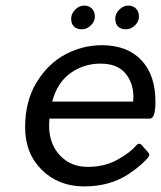

<svg xmlns="http://www.w3.org/2000/svg" viewBox="-20 -661 578 688"><path d="M281.5 -641Q299 -641 309.5 -630Q320 -619 320 -601.5Q320 -584 305.5 -570Q291 -556 273 -556Q255 -556 245 -566Q235 -576 235 -594Q235 -612 249.5 -626.5Q264 -641 281.5 -641ZM439.5 -641Q457 -641 467.5 -630Q478 -619 478 -601.5Q478 -584 463.5 -570Q449 -556 431 -556Q413 -556 403 -566Q393 -576 393 -594Q393 -612 407.5 -626.5Q422 -641 439.5 -641ZM517 -236H157Q156 -223 156 -210Q156 -146 194.5 -104.5Q233 -63 294 -63Q355 -63 401.5 -89Q448 -115 468 -140Q477 -150 486 -143L510 -116Q519 -107 511 -97Q503 -87 486.5 -72Q470 -57 442 -38Q374 7 282 7Q190 7 130 -52Q70 -111 70 -205Q70 -299 111.5 -366.5Q153 -434 215 -466.5Q277 -499 345 -499Q436 -499 486.5 -445.5Q537 -392 537 -297Q537 -236 517 -236ZM458 -314Q458 -364 429 -398.5Q400 -433 340 -433Q280 -433 232.5 -399Q185 -365 167 -297H457Q458 -306 458 -314Z"/></svg>

Font: Sanchez
Style: Italic
Weight: 400
Designer: Daniel Hernández
Foundry: LatinoType
Version: Version 1.001